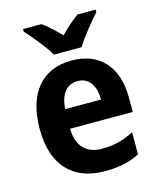

<svg xmlns="http://www.w3.org/2000/svg" viewBox="-116 -848 777 940"><g transform="rotate(-15 273.0 -378.0)"><path d="M205 -606H345C371 -650 426 -716 459 -753V-766H367C336 -744 308 -719 275 -685C243 -718 214 -745 184 -766H91V-753C126 -715 180 -649 205 -606ZM280 -556C134 -556 43 -458 43 -270C43 -86 140 10 298 10C374 10 426 -2 476 -28V-140C422 -112 375 -100 314 -100C232 -100 189 -148 187 -235H505V-308C505 -465 421 -556 280 -556ZM283 -451C341 -451 370 -403 371 -334H189C194 -413 229 -451 283 -451Z"/></g></svg>

Font: Noto Sans Myanmar UI SemiCondensed
Style: Bold
Weight: 700
Width: 4
Designer: Monotype Design Team
Foundry: Monotype Imaging Inc.
Version: Version 2.103